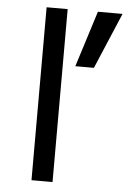

<svg xmlns="http://www.w3.org/2000/svg" viewBox="-54 -792 564 834"><g transform="rotate(5 228.5 -375.0)"><path d="M446.3 -752 342.8 -507.8H261.7L338.9 -752ZM115.2 2V-752H207V2Z"/></g></svg>

Font: irohakakuC Regular
Style: Regular
Weight: 400
Designer: [Source Han Sans]
Ryoko NISHIZUKA Ë•øÂ°öÊ∂ºÂ≠ê (kana & ideographs); Paul D. Hunt (Latin, Greek & Cyrillic); Wenlong ZHAN
Version: Version 1.001.20160904